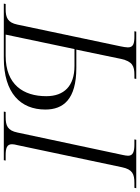

<svg xmlns="http://www.w3.org/2000/svg" viewBox="100 -874 754 1035"><g transform="rotate(90 477.5 -357.0)"><path d="M-20 0H273C463 0 551 -91 551 -224C551 -320 497 -391 326 -391H228L278 -632C292 -694 317 -704 364 -704H384L386 -714H131L129 -704H156C194 -704 216 -699 216 -669C216 -659 213 -642 210 -628L93 -73C82 -21 56 -10 9 -10H-18ZM562 0H824L826 -10H799C760 -10 738 -16 738 -44C738 -51 740 -64 743 -74L862 -637C874 -694 899 -704 947 -704H973L975 -714H714L712 -704H739C779 -704 800 -696 800 -670C800 -663 798 -651 796 -642L675 -74C664 -20 638 -10 591 -10H564ZM261 -10H147L225 -381H316C424 -381 479 -325 479 -229C479 -106 417 -10 261 -10Z"/></g></svg>

Font: Noto Serif Display Light
Style: Italic
Weight: 300
Italic angle: -12°
Designer: Monotype Design Team
Foundry: Monotype Imaging Inc.
Version: Version 2.009